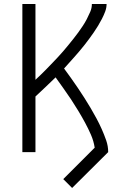

<svg xmlns="http://www.w3.org/2000/svg" viewBox="-20 -755 640 953"><path d="M338 178 294 134 450 -22Q445 -55 431.5 -86Q418 -117 402 -146.5Q386 -176 368.5 -205Q351 -234 332.5 -262Q314 -290 294.5 -317Q275 -344 256 -371Q231 -347 206 -323Q181 -299 156 -276V0H91V-735H156V-359Q170 -372 184.5 -386Q199 -400 212.5 -414Q226 -428 240 -442.5Q254 -457 267.5 -471.5Q281 -486 294 -501Q307 -516 319.5 -531.5Q332 -547 344.5 -562.5Q357 -578 368.5 -594Q380 -610 391 -626.5Q402 -643 411 -660.5Q420 -678 428 -696.5Q436 -715 436 -735H509Q509 -716 502 -697.5Q495 -679 486 -661.5Q477 -644 467 -627.5Q457 -611 446 -595Q435 -579 423.5 -563.5Q412 -548 400 -532.5Q388 -517 375.5 -502.5Q363 -488 350 -473Q337 -458 324 -444Q311 -430 298 -415Q315 -392 332.5 -367.5Q350 -343 366.5 -318.5Q383 -294 399 -269Q415 -244 430 -218.5Q445 -193 459 -167Q473 -141 485 -114Q497 -87 507 -58.5Q517 -30 517 0Z"/></svg>

Font: Iosevka Curly Light Extended
Style: Regular
Weight: 300
Width: 7
Monospace: yes
Designer: Belleve Invis
Foundry: Belleve Invis
Version: Version 11.1.0; ttfautohint (v1.8.3)